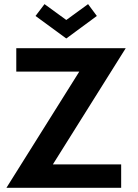

<svg xmlns="http://www.w3.org/2000/svg" viewBox="-20 -888 654 908"><path d="M57 -660H574.5L230 -110.5H553V0H10.5L355 -549.5H57ZM293.5 -706 148 -812.5 190.5 -868.5 293.5 -793.5 396.5 -868.5 438 -812.5Z"/></svg>

Font: League Spartan Thin SemiBold
Style: Regular
Weight: 600
Version: Version 2.002